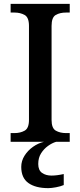

<svg xmlns="http://www.w3.org/2000/svg" viewBox="-20 -734 416 994"><path d="M35 0V-45H55Q85 -45 107.5 -57.5Q130 -70 130 -113V-600Q130 -644 107.5 -656.5Q85 -669 55 -669H35V-714H341V-669H322Q290 -669 268.5 -656.5Q247 -644 247 -600V-113Q247 -70 269 -57.5Q291 -45 322 -45H341V0ZM230 240Q164 240 127 213.5Q90 187 90 130Q90 99 107 72Q124 45 151 26Q178 7 208 0H271Q250 6 228.5 21.5Q207 37 192.5 60Q178 83 178 115Q178 147 197.5 161Q217 175 247 175Q260 175 276 173Q292 171 310 167V224Q294 231 270 235.5Q246 240 230 240Z"/></svg>

Font: Noto Serif Lao Medium
Style: Regular
Weight: 500
Designer: Monotype Design Team
Foundry: Monotype Imaging Inc.
Version: Version 2.003; ttfautohint (v1.8.4.7-5d5b)